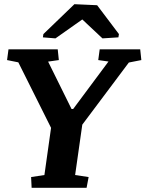

<svg xmlns="http://www.w3.org/2000/svg" viewBox="-20 -896 694 916"><path d="M20.5 -660.6H255.4L260.7 -609.4L209.5 -602.1L321.3 -376H329.1L497.6 -602.5L448.7 -609.4L455.6 -660.6H648.9L654.3 -609.4L594.7 -597.7L372.6 -301.3L338.4 -61L402.8 -51.3L393.1 0H130.9L128.4 -51.3L191.9 -61L223.6 -286.1L67.4 -598.6L13.7 -609.4ZM544.9 -717.8 468.8 -712.9 372.6 -803.2 244.6 -712.9 184.6 -717.8 187 -733.4 335 -876 443.4 -871.1 547.4 -733.4Z"/></svg>

Font: NoticiaText-BoldItalic
Style: Bold Italic
Weight: 700
Italic angle: -8°
Designer: JM Sole
Foundry: JM Sole
Version: Version 1.003